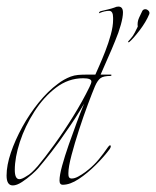

<svg xmlns="http://www.w3.org/2000/svg" viewBox="-24 -552 475 584"><path d="M15 12Q-4 12 -4 -18Q-4 -49 9 -87.5Q22 -126 44 -166Q66 -206 94 -240.5Q122 -275 152 -297Q170 -311 191 -319Q202 -323 213 -324Q224 -325 236 -325H266Q269 -332 277.5 -351Q286 -370 296 -395.5Q306 -421 313 -446.5Q320 -472 320 -492V-498Q320 -519 308 -519Q294 -519 278 -512Q276 -511 277.5 -514Q279 -517 282 -518Q290 -520 303 -523Q316 -526 324 -529Q330 -532 336 -532Q350 -532 350 -514Q350 -500 343.5 -476.5Q337 -453 326 -427Q316 -402 304.5 -376.5Q293 -351 282 -325H313Q316 -325 315 -323Q314 -321 312 -321Q291 -321 282 -314.5Q273 -308 265 -290Q257 -271 243.5 -235Q230 -199 216.5 -157.5Q203 -116 193.5 -80Q184 -44 184 -25Q184 -17 185 -15Q187 -9 194 -9Q203 -9 214 -15Q225 -21 234.5 -28Q244 -35 246 -37Q263 -51 277 -68Q291 -85 304 -104Q308 -110 311 -110Q313 -110 313 -107Q313 -104 310 -99Q293 -76 267.5 -50.5Q242 -25 215.5 -7.5Q189 10 167 10Q157 10 157 -3Q157 -19 165 -48Q173 -77 185 -111.5Q197 -146 209.5 -179.5Q222 -213 232 -237Q207 -194 178 -153Q156 -120 132.5 -90Q109 -60 92 -40Q87 -34 73 -21.5Q59 -9 43 1.5Q27 12 15 12ZM35 -7Q43 -7 58 -17Q70 -23 91 -47Q112 -72 141 -112Q170 -152 198.5 -198Q227 -244 248 -287Q254 -299 254 -304Q254 -314 229 -314Q184 -314 146.5 -285.5Q109 -257 80.5 -212.5Q52 -168 36.5 -120.5Q21 -73 21 -35Q21 -7 35 -7ZM369 -424Q368 -423 366.5 -423.5Q365 -424 366 -426Q376 -437 380.5 -443.5Q385 -450 395 -471Q393 -485 399 -498Q405 -511 409 -519Q412 -524 418 -524Q423 -524 427.5 -519.5Q432 -515 430 -509Q420 -485 400.5 -459.5Q381 -434 369 -424Z"/></svg>

Font: Explora
Style: Regular
Weight: 400
Designer: Robert E. Leuschke
Foundry: Robert E. Leuschke
Version: Version 1.010